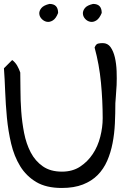

<svg xmlns="http://www.w3.org/2000/svg" viewBox="-20 -975 646 976"><path d="M42 -669.9Q57.6 -658.2 67.4 -641.1Q77.1 -624 83 -606.4Q84 -569.3 84 -517.6Q84 -465.8 87.9 -410.2Q91.8 -354.5 102.5 -299.3Q113.3 -244.1 136.2 -200.2Q159.2 -156.2 197.8 -129.4Q236.3 -102.5 294.9 -102.5Q348.6 -102.5 387.2 -127.9Q425.8 -153.3 451.7 -192.4Q477.5 -231.4 489.7 -279.8Q502 -328.1 502 -374Q502 -462.9 493.2 -555.2Q484.4 -647.5 460.9 -733.4Q467.8 -751 478.5 -753.4Q489.3 -755.9 502 -755.9Q527.3 -755.9 542 -735.4Q556.6 -714.8 564 -683.1Q571.3 -651.4 572.8 -613.8Q574.2 -576.2 572.8 -542.5Q571.3 -508.8 568.8 -482.9Q566.4 -457 566.4 -450.2Q566.4 -399.4 564 -347.2Q561.5 -294.9 552.2 -247.1Q543 -199.2 524.9 -157.7Q506.8 -116.2 476.6 -85.4Q446.3 -54.7 401.4 -37.1Q356.4 -19.5 293.9 -19.5Q214.8 -19.5 164.1 -49.8Q113.3 -80.1 82.5 -130.4Q51.8 -180.7 36.6 -245.1Q21.5 -309.6 15.1 -377Q8.8 -444.3 6.3 -509.8Q3.9 -575.2 0 -627.9ZM231.4 -955.1Q275.4 -955.1 275.4 -909.2Q264.6 -880.9 248.5 -871.1Q232.4 -861.3 217.8 -864.3Q203.1 -867.2 191.9 -878.9Q180.7 -890.6 179.7 -905.3Q178.7 -919.9 190.4 -934.1Q202.1 -948.2 231.4 -955.1ZM453.1 -955.1Q497.1 -955.1 497.1 -909.2Q485.4 -880.9 469.7 -871.1Q454.1 -861.3 439 -864.3Q423.8 -867.2 413.1 -878.9Q402.3 -890.6 401.4 -905.3Q400.4 -919.9 411.6 -934.1Q422.9 -948.2 453.1 -955.1Z"/></svg>

Font: Gloria Hallelujah
Style: Regular
Weight: 400
Designer: Kimberly Geswein
Foundry: Kimberly Geswein
Version: Version 1.004 2010